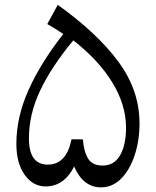

<svg xmlns="http://www.w3.org/2000/svg" viewBox="-20 -786 660 813"><path d="M224.6 -765.6Q392.6 -645 481.7 -524.2Q570.8 -403.3 570.8 -263.2Q570.8 -191.4 550.5 -129.6Q530.3 -67.9 493.7 -30.3Q457 7.3 407.7 7.3Q332 7.3 293.9 -81.1Q274.9 -41.5 244.1 -19Q213.4 3.4 172.9 3.4Q119.6 3.4 84.5 -45.7Q49.3 -94.7 49.3 -177.2Q49.3 -290 100.8 -405Q152.3 -520 248 -642.1Q207 -669.4 180.2 -684.1ZM290.5 -615.2Q197.3 -502.9 149.9 -402.3Q102.5 -301.8 102.5 -200.2Q102.5 -143.1 123 -116Q143.6 -88.9 181.6 -88.9Q261.7 -88.9 282.7 -196.3L331.1 -195.8Q335 -144 353 -114.5Q371.1 -85 414.1 -85Q463.9 -85 488.8 -128.9Q513.7 -172.9 513.7 -245.1Q513.7 -341.8 455.8 -436.5Q397.9 -531.2 290.5 -615.2Z"/></svg>

Font: Pinar DS2-Regular
Style: Regular
Weight: 400
Designer: Amin Abedi
Version: Version 2.000